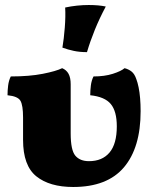

<svg xmlns="http://www.w3.org/2000/svg" viewBox="-20 -739 611 766"><path d="M272 7Q178 7 125 -35.5Q72 -78 72 -181V-270Q72 -319 61.5 -337Q51 -355 10 -359Q10 -378 12.5 -398Q15 -418 23 -434Q97 -434 150.5 -444.5Q204 -455 228 -467Q245 -460 253.5 -444.5Q262 -429 262 -403V-207Q262 -140 280.5 -118Q299 -96 335 -96Q388 -96 417 -130.5Q446 -165 446 -235Q446 -295 422 -324Q398 -353 340 -359Q340 -378 342.5 -398Q345 -418 353 -434Q397 -434 430 -444.5Q463 -455 477 -467Q493 -463 505 -453.5Q517 -444 524 -423Q529 -410 533 -390.5Q537 -371 539 -347Q541 -323 541 -295Q541 -150 474.5 -71.5Q408 7 272 7ZM327 -531Q298 -531 274.5 -536Q251 -541 229 -549Q235 -584 238.5 -629Q242 -674 240 -709Q263 -714 287 -716.5Q311 -719 334 -719Q374 -719 402 -713Q377 -666 358.5 -620.5Q340 -575 327 -531Z"/></svg>

Font: Vollkorn Black
Style: Regular
Weight: 900
Designer: Friedrich Althausen
Foundry: Friedrich Althausen
Version: Version 5.000